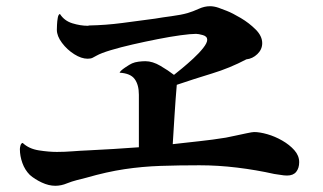

<svg xmlns="http://www.w3.org/2000/svg" viewBox="-20 -678 1040 618"><path d="M943 -156Q943 -137 933.5 -125Q924 -113 904 -113Q894 -113 883.5 -115Q873 -117 863 -118Q805 -131 743.5 -138.5Q682 -146 622 -146Q555 -146 496.5 -144Q438 -142 381 -133.5Q324 -125 258 -106Q242 -102 226.5 -98Q211 -94 196 -88Q177 -80 158 -80Q137 -80 114.5 -90.5Q92 -101 76 -115Q60 -131 52 -153.5Q44 -176 44 -198Q44 -203 46 -210Q48 -217 53 -218Q73 -199 105 -194Q137 -189 163 -189Q188 -189 213.5 -191Q239 -193 264 -194Q305 -196 346 -198.5Q387 -201 427 -204Q427 -218 427 -233Q427 -248 427 -262Q427 -290 427 -317.5Q427 -345 427 -373Q427 -405 413.5 -423.5Q400 -442 365 -444Q367 -450 382.5 -460.5Q398 -471 405 -474Q414 -478 426 -479.5Q438 -481 448 -481Q471 -481 496.5 -466Q522 -451 540 -437Q549 -444 566 -458Q583 -472 602 -489.5Q621 -507 634 -523.5Q647 -540 647 -550Q647 -561 633 -565Q619 -569 611 -569Q594 -569 561 -564.5Q528 -560 487.5 -552Q447 -544 407.5 -535Q368 -526 336.5 -516.5Q305 -507 291 -499Q284 -495 278 -492Q272 -489 262 -489Q242 -489 219 -503.5Q196 -518 179.5 -540Q163 -562 163 -582Q163 -586 163.5 -598Q164 -610 166 -621Q168 -632 173 -633Q187 -611 213 -603Q239 -595 263 -595L267 -596Q320 -597 373.5 -604Q427 -611 479 -618Q502 -622 532.5 -626Q563 -630 584 -636Q601 -641 619.5 -649.5Q638 -658 656 -658Q669 -658 683.5 -653Q698 -648 710 -643Q728 -636 755 -620Q782 -604 803 -583Q824 -562 824 -539Q824 -519 808.5 -504Q793 -489 773 -487Q720 -459 662.5 -441.5Q605 -424 549 -405Q545 -358 542 -310Q539 -262 536 -214Q579 -219 621.5 -223.5Q664 -228 707 -235Q717 -237 736 -241Q755 -245 773.5 -249Q792 -253 798 -253Q816 -253 840.5 -246Q865 -239 888.5 -225.5Q912 -212 927.5 -194.5Q943 -177 943 -156Z"/></svg>

Font: Kaisei Tokumin
Style: Bold
Weight: 700
Designer: Font-Kai, 金井和夫
Foundry: KAZUO KANAI
Version: Version 5.003